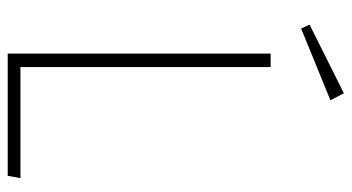

<svg xmlns="http://www.w3.org/2000/svg" viewBox="-227 -685 912 498"><g transform="rotate(90 229.0 -436.0)"><path d="M154 -33H442L436 0H119V-682H154ZM240 -837 54 -761 44 -783 222 -872Z"/></g></svg>

Font: FiraSans
Style: Regular
Weight: 200
Designer: Carrois Corporate & Edenspiekermann AG
Foundry: Carrois Corporate GbR & Edenspiekermann AG
Version: Version 3.106;PS 003.106;hotconv 1.0.70;makeotf.lib2.5.58329